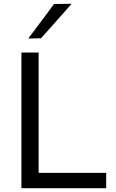

<svg xmlns="http://www.w3.org/2000/svg" viewBox="-20 -989 612 1009"><path d="M92.5 0Q92.5 -59.5 92.5 -114.5Q92.5 -169.5 92.5 -235.5V-474.5Q92.5 -542 92.5 -597.8Q92.5 -653.5 92.5 -713H183Q183 -653.5 183 -597.8Q183 -542 183 -474.5V-249.5Q183 -183.5 183 -128.5Q183 -73.5 183 -14L149 -80.5H280Q337 -80.5 380.8 -80.5Q424.5 -80.5 461.8 -80.5Q499 -80.5 538 -80.5V0ZM128.5 -786.5Q163 -832.5 196.8 -877.5Q230.5 -922.5 264 -968L356.5 -969Q329 -938 302.2 -907.8Q275.5 -877.5 248.8 -847.5Q222 -817.5 195.5 -788Z"/></svg>

Font: Commissioner Thin
Style: Regular
Weight: 400
Version: Version 1.000